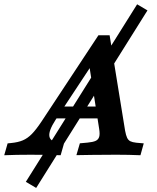

<svg xmlns="http://www.w3.org/2000/svg" viewBox="-90 -739 748 914"><path d="M193.8 -58.9 214.8 -56.5 198.7 0Q122.9 -2.4 55.9 -2.4Q-13.4 -2.4 -69.9 0L-53.7 -56.5L-37.6 -58.1Q-3.7 -61.3 18.8 -71Q41.4 -80.6 61.6 -101.2Q81.8 -121.8 107.6 -160.5L378.5 -571H431.8L505.5 -117.1Q509.6 -94.7 515.1 -83.2Q520.6 -71.6 530.5 -66.6Q540.4 -61.6 558.9 -59.6L594.3 -56.5L578.6 0Q523.8 -2.4 466 -2.4H463.5H459.5Q387 -2.4 348 -1.6Q310.8 -1.2 273.7 -0.4L290.2 -56.8L326.7 -60.1Q352.7 -62.5 365.5 -68.5Q378.3 -74.5 382.2 -87.8Q386.1 -101.1 382 -125.8L332.7 -441.4L387.4 -491.1L174.5 -168.5Q140.6 -116.1 145.1 -89.9Q149.5 -63.7 193.8 -58.9ZM193.5 -231.9H413.9L423.8 -175.4H159ZM33 126.6 562.8 -718.5 612 -689.5 82.2 155.6Z"/></svg>

Font: Playfair Micro SmCond SmLight
Style: Italic
Weight: 360
Width: 4
Italic angle: -15.6°
Designer: Claus Eggers Sørensen
Foundry: Claus Eggers Sørensen
Version: Version 2.203;Glyphs 3.3 (3326)